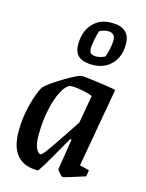

<svg xmlns="http://www.w3.org/2000/svg" viewBox="-112 -794 661 871"><g transform="rotate(15 218.5 -358.0)"><path d="M331 -63 376 -52 371 -22Q275 9 268 9Q265 9 253 -4Q241 -17 241 -22L264 -166H257L234 -126Q158 9 152 9Q22 9 22 -141Q22 -202 37 -262.5Q52 -323 72 -358Q90 -379 154.5 -418Q219 -457 236 -457Q249 -457 311.5 -448.5Q374 -440 397 -435ZM278 -250 301 -381Q277 -390 250 -395Q223 -400 206 -400Q198 -400 195 -399Q176 -394 157 -359Q138 -324 126 -267.5Q114 -211 114 -147Q114 -108 123.5 -86.5Q133 -65 146 -65Q153 -65 185.5 -112Q218 -159 278 -250ZM181 -592Q181 -651 214 -688Q247 -725 303 -725Q390 -725 390 -648Q390 -588 356 -553Q322 -518 266 -518Q224 -518 202.5 -535.5Q181 -553 181 -592ZM315 -570Q321 -585 326 -609Q331 -633 331 -647Q331 -668 322.5 -676Q314 -684 296 -684Q279 -684 257 -673Q252 -660 246.5 -631Q241 -602 241 -590Q241 -573 248.5 -566Q256 -559 273 -559Q293 -559 315 -570Z"/></g></svg>

Font: Grenze
Style: Italic
Weight: 400
Italic angle: -10°
Designer: Renata Polastri
Foundry: Omnibus-Type
Version: Version 1.002; ttfautohint (v1.8)